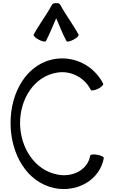

<svg xmlns="http://www.w3.org/2000/svg" viewBox="-20 -1207 738 1254"><path d="M280 -939C305 -987 325 -1038 347 -1088C369 -1038 388 -987 414 -939C417 -932 438 -936 460 -948C482 -959 497 -974 493 -981C457 -1048 410 -1108 374 -1175C370 -1184 358 -1188 347 -1186C335 -1188 324 -1184 319 -1175C283 -1108 236 -1048 200 -981C197 -974 211 -959 233 -948C255 -936 276 -932 280 -939ZM654 -660C595 -777 468 -842 340 -822C152 -792 47 -599 49 -400C50 -204 153 -15 338 22C485 51 633 -32 658 -175C659 -182 640 -192 616 -196C591 -201 570 -198 569 -190C553 -97 453 -47 355 -67C205 -96 113 -243 111 -400C110 -560 202 -709 354 -733C444 -747 532 -701 573 -620C577 -613 597 -616 620 -627C642 -638 657 -653 654 -660Z"/></svg>

Font: Nupuram
Style: Regular
Weight: 400
Designer: Santhosh Thottingal (santhosh.thottingal@gmail.com)
Foundry: SMC
Version: Version 1.000